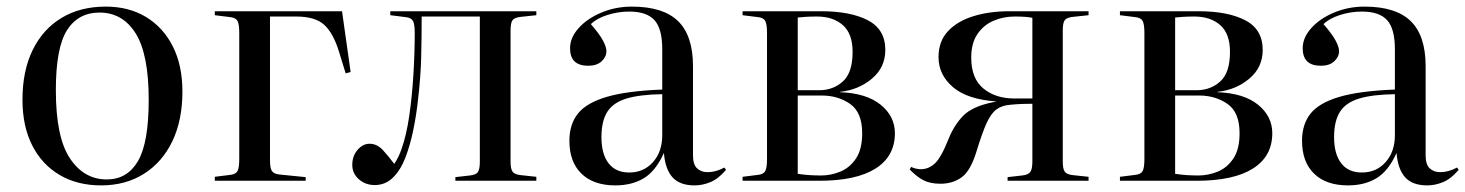

<svg xmlns="http://www.w3.org/2000/svg" viewBox="-20 -547 4434 581"><path d="M286 14Q214 14 160.5 -17.5Q107 -49 77.5 -107Q48 -165 48 -245Q48 -333 79 -396Q110 -459 166.5 -493Q223 -527 300 -527Q370 -527 422 -495.5Q474 -464 503 -406.5Q532 -349 532 -270Q532 -183 501.5 -119.5Q471 -56 415.5 -21Q360 14 286 14ZM303 -4Q365 -4 397.5 -59.5Q430 -115 430 -245Q430 -383 390.5 -446Q351 -509 281 -509Q217 -509 183 -456Q149 -403 149 -274Q149 -132 191.5 -68Q234 -4 303 -4Z M630 0V-12L678 -18Q694 -20 699 -30Q704 -40 704 -66V-447Q704 -473 699 -483Q694 -493 678 -495L630 -501V-513H1015L1041 -329L1026 -325L1006 -390Q989 -446 961.5 -471.5Q934 -497 876 -497H797V-62Q797 -39 802.5 -30Q808 -21 825 -19L905 -11V0Z M1114 13Q1086 13 1066 -4.5Q1046 -22 1046 -48Q1046 -75 1062 -93.5Q1078 -112 1098 -112Q1121 -112 1138.5 -93Q1156 -74 1173 -51Q1187 -72 1195 -96Q1210 -138 1218.5 -197Q1227 -256 1231 -321.5Q1235 -387 1235 -447Q1235 -473 1230 -483Q1225 -493 1209 -495L1161 -501V-513H1603V-501L1556 -496Q1537 -494 1531 -486Q1525 -478 1525 -455V-58Q1525 -36 1531 -27.5Q1537 -19 1556 -17L1603 -12V0H1358V-11L1402 -16Q1421 -18 1426.5 -27Q1432 -36 1432 -58V-497H1256Q1256 -434 1254.5 -374Q1253 -314 1245 -246Q1240 -199 1230.5 -153Q1221 -107 1206.5 -69.5Q1192 -32 1169 -9.5Q1146 13 1114 13Z M1842 14Q1776 14 1739.5 -21.5Q1703 -57 1703 -121Q1703 -171 1729 -203.5Q1755 -236 1816.5 -254Q1878 -272 1984 -276V-398Q1984 -460 1960.5 -486Q1937 -512 1884 -512Q1850 -512 1817.5 -501.5Q1785 -491 1768 -474Q1794 -444 1804.5 -424.5Q1815 -405 1815 -392Q1815 -375 1800.5 -361.5Q1786 -348 1760 -348Q1705 -348 1705 -401Q1705 -433 1731 -462Q1757 -491 1800 -509Q1843 -527 1892 -527Q1987 -527 2032 -483Q2077 -439 2077 -347V-77Q2077 -49 2089.5 -37.5Q2102 -26 2121 -26Q2146 -26 2172 -40L2177 -33Q2154 -6 2130 4Q2106 14 2082 14Q2037 14 2015 -10.5Q1993 -35 1989 -84Q1964 -29 1928 -7.5Q1892 14 1842 14ZM1884 -25Q1928 -25 1956 -56.5Q1984 -88 1984 -138V-262Q1917 -261 1876.5 -249Q1836 -237 1818 -209Q1800 -181 1800 -132Q1800 -81 1821.5 -53Q1843 -25 1884 -25Z M2227 0V-12L2275 -18Q2291 -20 2296 -30Q2301 -40 2301 -66V-447Q2301 -473 2296 -483Q2291 -493 2275 -495L2227 -501V-513H2465Q2554 -513 2606.5 -485.5Q2659 -458 2659 -396Q2659 -343 2618.5 -309Q2578 -275 2522 -269V-268Q2602 -265 2645 -230Q2688 -195 2688 -144Q2688 -74 2629.5 -37Q2571 0 2459 0ZM2394 -274H2459Q2501 -274 2530.5 -300.5Q2560 -327 2560 -390Q2560 -445 2530.5 -471Q2501 -497 2452 -497Q2433 -497 2417.5 -496Q2402 -495 2394 -494ZM2465 -16Q2494 -16 2522.5 -27.5Q2551 -39 2570 -67Q2589 -95 2589 -144Q2589 -207 2552.5 -232.5Q2516 -258 2466 -258H2394V-21Q2414 -18 2431 -17Q2448 -16 2465 -16Z M2826 9Q2795 9 2774.5 -1.5Q2754 -12 2733 -34L2737 -42Q2751 -35 2767 -35Q2790 -35 2809 -52.5Q2828 -70 2851 -128Q2867 -168 2894.5 -196.5Q2922 -225 2986 -238L2996 -240Q2907 -246 2863.5 -283.5Q2820 -321 2820 -374Q2820 -422 2848.5 -452.5Q2877 -483 2925.5 -498Q2974 -513 3035 -513H3274V-501L3227 -496Q3208 -494 3202 -486Q3196 -478 3196 -455V-58Q3196 -36 3202 -27.5Q3208 -19 3227 -17L3274 -12V0H3029V-11L3073 -16Q3092 -18 3098 -27Q3104 -36 3104 -58V-233Q3090 -233 3074 -232.5Q3058 -232 3037 -230Q3012 -228 2995.5 -216Q2979 -204 2965.5 -174.5Q2952 -145 2935 -89Q2917 -30 2890 -10.5Q2863 9 2826 9ZM3049 -249H3104V-493Q3096 -495 3082.5 -496Q3069 -497 3051 -497Q3016 -497 2986 -484Q2956 -471 2937.5 -443.5Q2919 -416 2919 -373Q2919 -309 2956 -279Q2993 -249 3049 -249Z M3369 0V-12L3417 -18Q3433 -20 3438 -30Q3443 -40 3443 -66V-447Q3443 -473 3438 -483Q3433 -493 3417 -495L3369 -501V-513H3607Q3696 -513 3748.5 -485.5Q3801 -458 3801 -396Q3801 -343 3760.5 -309Q3720 -275 3664 -269V-268Q3744 -265 3787 -230Q3830 -195 3830 -144Q3830 -74 3771.5 -37Q3713 0 3601 0ZM3536 -274H3601Q3643 -274 3672.5 -300.5Q3702 -327 3702 -390Q3702 -445 3672.5 -471Q3643 -497 3594 -497Q3575 -497 3559.5 -496Q3544 -495 3536 -494ZM3607 -16Q3636 -16 3664.5 -27.5Q3693 -39 3712 -67Q3731 -95 3731 -144Q3731 -207 3694.5 -232.5Q3658 -258 3608 -258H3536V-21Q3556 -18 3573 -17Q3590 -16 3607 -16Z M4059 14Q3993 14 3956.5 -21.5Q3920 -57 3920 -121Q3920 -171 3946 -203.5Q3972 -236 4033.5 -254Q4095 -272 4201 -276V-398Q4201 -460 4177.5 -486Q4154 -512 4101 -512Q4067 -512 4034.5 -501.5Q4002 -491 3985 -474Q4011 -444 4021.5 -424.5Q4032 -405 4032 -392Q4032 -375 4017.5 -361.5Q4003 -348 3977 -348Q3922 -348 3922 -401Q3922 -433 3948 -462Q3974 -491 4017 -509Q4060 -527 4109 -527Q4204 -527 4249 -483Q4294 -439 4294 -347V-77Q4294 -49 4306.5 -37.5Q4319 -26 4338 -26Q4363 -26 4389 -40L4394 -33Q4371 -6 4347 4Q4323 14 4299 14Q4254 14 4232 -10.5Q4210 -35 4206 -84Q4181 -29 4145 -7.5Q4109 14 4059 14ZM4101 -25Q4145 -25 4173 -56.5Q4201 -88 4201 -138V-262Q4134 -261 4093.5 -249Q4053 -237 4035 -209Q4017 -181 4017 -132Q4017 -81 4038.5 -53Q4060 -25 4101 -25Z"/></svg>

Font: Literata 72pt
Style: Regular
Weight: 400
Designer: Latin by Veronika Burian and Jose Scaglione. Greek by Irene Vlachou. Cyrillic by Vera Evstafieva.
Foundry: TypeTogether
Version: Version 3.002